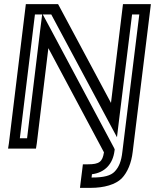

<svg xmlns="http://www.w3.org/2000/svg" viewBox="-20 -694 750 929"><path d="M483 43C476 89 460 101 406 101H381L378 126L370 190L367 215H392H418C484 215 539 199 569 169C597 140 616 94 622 41L707 -649L710 -674H685H600H575L572 -649L517 -196L267 -663L261 -674H247H130H105L102 -649L23 0L19 25H44H129H154L158 0L214 -461L483 43ZM184 -624 174 -545 111 -25H76L149 -624H184ZM532 22 222 -559 187 -624H228L509 -99L546 -30L556 -113L619 -624H654L572 41C567 87 555 115 535 136C516 156 483 165 424 165H423L425 149C488 141 526 99 534 36L535 29L532 22Z"/></svg>

Font: Gamestation Display Outline
Style: Italic
Weight: 400
Designer: Jonas Hecksher
Foundry: Jonas Hecksher, Playtypeª, e-types AS
Version: Version 1.003